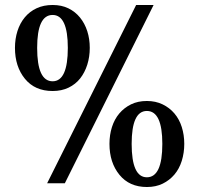

<svg xmlns="http://www.w3.org/2000/svg" viewBox="-20 -735 799 770"><path d="M80 -419Q40 -468 40 -543Q40 -579 50 -610.5Q60 -642 79.5 -665.5Q99 -689 127 -702Q155 -715 191 -715Q227 -715 254.5 -701.5Q282 -688 301 -664.5Q320 -641 330 -610Q340 -579 340 -543Q340 -507 330 -475.5Q320 -444 301.5 -420.5Q283 -397 255 -383.5Q227 -370 191 -370Q120 -370 80 -419ZM129 -543Q129 -409 191 -409Q252 -409 252 -543Q252 -675 191 -675Q129 -675 129 -543ZM169 0 526 -715H596L240 0ZM459 -34Q419 -83 419 -158Q419 -194 429 -225.5Q439 -257 458.5 -280Q478 -303 505.5 -316.5Q533 -330 569 -330Q604 -330 632 -316.5Q660 -303 679.5 -280Q699 -257 709 -225.5Q719 -194 719 -158Q719 -122 709 -90Q699 -58 679.5 -35Q660 -12 632.5 1.5Q605 15 569 15Q499 15 459 -34ZM508 -158Q508 -24 569 -24Q631 -24 631 -158Q631 -290 569 -290Q508 -290 508 -158Z"/></svg>

Font: Volkhov
Style: Regular
Weight: 400
Designer: Cyreal (www.cyreal.org)
Foundry: Cyreal (www.cyreal.org)
Version: Version 1.010